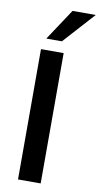

<svg xmlns="http://www.w3.org/2000/svg" viewBox="-103 -998 544 1043"><g transform="rotate(10 168.5 -476.5)"><path d="M201.2 -718.8V0H76.2V-718.8ZM94.7 -780.3 209 -953.1H336.9L180.7 -780.3Z"/></g></svg>

Font: Min Sans SemiBold
Style: Regular
Weight: 600
Designer: Jinseong-Kim, NotoSansCJK, Nunito
Foundry: Jinseong-Kim
Version: Version 1.400;Glyphs 3.1.2 (3151)